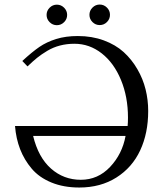

<svg xmlns="http://www.w3.org/2000/svg" viewBox="-20 -817 708 849"><path d="M388.9 -719.5Q375.5 -732.9 375.5 -751.5Q375.5 -770 388.9 -783.4Q402.3 -796.9 420.9 -796.9Q439.5 -796.9 452.9 -783.4Q466.3 -770 466.3 -751.5Q466.3 -732.9 452.9 -719.5Q439.5 -706.1 420.9 -706.1Q402.3 -706.1 388.9 -719.5ZM199.5 -719Q186 -732.4 186 -751Q186 -769.5 199.5 -783Q212.9 -796.4 231.4 -796.4Q250 -796.4 263.4 -783Q276.9 -769.5 276.9 -751Q276.9 -732.4 263.4 -719Q250 -705.6 231.4 -705.6Q212.9 -705.6 199.5 -719ZM101.6 -523.4 78.6 -547.4Q122.1 -587.4 154.1 -609.4Q186 -631.3 228.3 -644.5Q270.5 -657.7 324.2 -657.7Q386.7 -657.7 439 -638.4Q491.2 -619.1 526.9 -586.7Q562.5 -554.2 587.4 -511.2Q612.3 -468.3 623.8 -421.6Q635.3 -375 635.3 -326.2Q635.3 -228 599.9 -152.1Q564.5 -76.2 494.6 -32Q424.8 12.2 330.6 12.2Q261.2 12.2 207.3 -10Q153.3 -32.2 120.4 -71Q87.4 -109.9 69.1 -157Q50.8 -204.1 46.4 -259.8H544.4Q545.9 -276.4 545.9 -296.9Q545.9 -388.7 514.9 -463.6Q483.9 -538.6 429.7 -581.1Q375.5 -623.5 309.1 -623.5Q275.4 -623.5 245.4 -615.7Q215.3 -607.9 189.2 -592.3Q163.1 -576.7 144 -561.3Q125 -545.9 101.6 -523.4ZM126.5 -215.8Q149.4 -121.1 205.6 -71.5Q261.7 -22 337.4 -22Q413.1 -22 466.8 -78.9Q520.5 -135.7 535.2 -215.8Z"/></svg>

Font: Libertinage
Style: b
Weight: 400
Designer: OSP
Foundry: OSP
Version: Version 1.0; 2008; OFL relea